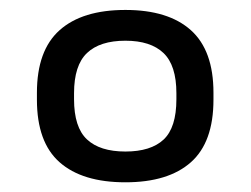

<svg xmlns="http://www.w3.org/2000/svg" viewBox="-20 -502 509 390"><path d="M234.7 -194.2Q183 -194.2 156.7 -218.8Q130.4 -243.4 130.4 -300.4V-312.7Q130.4 -369.3 156.7 -394.3Q183 -419.3 234.7 -419.3Q285.9 -419.3 312.1 -394.3Q338.3 -369.3 338.3 -312.7V-300.4Q338.3 -242.8 312.3 -218.5Q286.3 -194.2 234.7 -194.2ZM234.7 -131.7Q321.8 -131.7 367.7 -172.4Q413.6 -213 413.6 -299.5V-313.7Q413.6 -399.6 367.7 -440.7Q321.8 -481.8 234.7 -481.8Q147.2 -481.8 101.1 -440.7Q55 -399.6 55 -313.7V-299.5Q55 -213 101.1 -172.4Q147.2 -131.7 234.7 -131.7Z"/></svg>

Font: Anek Devanagari Medium
Style: Regular
Weight: 500
Designer: Kailash Malviya (Devanagari) & Yesha Goshar (Latin)
Foundry: Ek Type
Version: Version 1.003